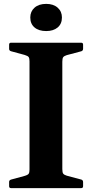

<svg xmlns="http://www.w3.org/2000/svg" viewBox="-20 -969 475 989"><path d="M37 0Q27 0 27 -10V-32Q27 -41 37 -44L107 -63Q124 -68 128 -74.5Q132 -81 132 -96V-653Q132 -668 128 -674.5Q124 -681 107 -686L37 -705Q27 -708 27 -717V-739Q27 -749 37 -749H398Q408 -749 408 -739V-718Q408 -708 399 -705L324 -685Q311 -681 306 -675Q301 -669 301 -651V-98Q301 -80 306 -74Q311 -68 324 -64L399 -44Q408 -41 408 -31V-10Q408 0 398 0ZM218 -809Q180 -809 158 -827.5Q136 -846 136 -879Q136 -910 158 -929.5Q180 -949 218 -949Q255 -949 277 -929.5Q299 -910 299 -879Q299 -846 277 -827.5Q255 -809 218 -809Z"/></svg>

Font: Hahmlet
Style: Bold
Weight: 700
Designer: Minjoo Ham & Mark Frömberg
Foundry: hypertype
Version: Version 1.002; ttfautohint (v1.8.3)